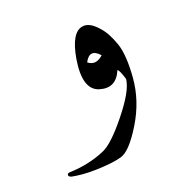

<svg xmlns="http://www.w3.org/2000/svg" viewBox="-206 -404 728 739"><g transform="rotate(-30 158.5 -34.5)"><path d="M169 -194Q204 -291 251 -290Q280 -290 305 -250Q318 -230 325 -208Q332 -186 336 -161Q344 -111 321 -22Q298 67 233 141Q167 216 128 220Q88 224 22 214Q-11 209 -34.5 202.5Q-58 196 -73 190Q-84 185 -83 178Q-81 170 -70 172Q8 183 79 166Q100 161 130.5 141Q161 121 201 86Q241 51 265 22Q289 -7 296 -31Q291 -73 284 -77Q246 -18 187 -48Q128 -78 169 -194ZM260 -157Q231 -204 198 -161Q223 -133 260 -157Z"/></g></svg>

Font: Amiri
Style: Regular
Weight: 400
Designer: Khaled Hosny
Version: Version 0.114